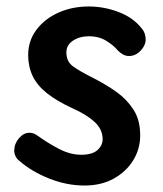

<svg xmlns="http://www.w3.org/2000/svg" viewBox="-20 -565 503 593"><path d="M417 -478Q424 -470 427 -461Q430 -452 430 -443Q430 -431 422.5 -419Q415 -407 403.5 -399.5Q392 -392 379 -392Q368 -392 359.5 -397Q351 -402 344 -409Q332 -424 309 -438.5Q286 -453 254 -453Q226 -453 205.5 -439.5Q185 -426 185 -403Q185 -375 205.5 -360Q226 -345 272 -322Q309 -303 340.5 -280.5Q372 -258 392.5 -226Q413 -194 413 -147Q413 -105 391.5 -70Q370 -35 331.5 -13.5Q293 8 241 8Q186 8 132 -13.5Q78 -35 40 -68Q32 -74 28 -82.5Q24 -91 24 -100Q24 -121 38.5 -138Q53 -155 71 -155Q77 -155 83 -153Q89 -151 96 -146Q128 -123 162.5 -105Q197 -87 231 -87Q265 -87 281 -101.5Q297 -116 297 -135Q297 -166 271.5 -189Q246 -212 205 -230Q155 -253 124.5 -277.5Q94 -302 80.5 -331Q67 -360 67 -395Q67 -439 92.5 -473Q118 -507 160.5 -526Q203 -545 254 -545Q301 -545 346 -528Q391 -511 417 -478Z"/></svg>

Font: Playpen Sans Medium
Style: Regular
Weight: 500
Designer: Laura Meseguer, Veronika Burian, José Scaglione
Foundry: TypeTogether
Version: Version 1.001